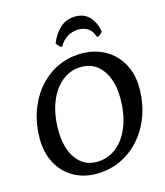

<svg xmlns="http://www.w3.org/2000/svg" viewBox="-126 -951 910 1058"><g transform="rotate(-15 329.5 -422.0)"><path d="M40 -254Q40 -366 84.5 -456.5Q129 -547 207.5 -598.5Q286 -650 384 -650Q459 -650 518 -616.5Q577 -583 610 -523Q643 -463 643 -385Q643 -273 597.5 -182.5Q552 -92 472 -40Q392 12 293 12Q219 12 161.5 -21.5Q104 -55 72 -115.5Q40 -176 40 -254ZM527 -355Q527 -458 482.5 -518.5Q438 -579 363 -579Q302 -579 253.5 -540.5Q205 -502 178 -433Q151 -364 151 -275Q151 -172 194.5 -111.5Q238 -51 311 -51Q374 -51 423 -89Q472 -127 499.5 -196Q527 -265 527 -355ZM291 -714 279 -717 260 -739Q279 -789 315 -822.5Q351 -856 403 -856Q456 -856 486 -821Q516 -786 523 -736L501 -717H489Q480 -750 457 -766Q434 -782 401 -782Q367 -782 337.5 -764Q308 -746 291 -714Z"/></g></svg>

Font: Alegreya Medium
Style: Italic
Weight: 500
Italic angle: -7°
Designer: Juan Pablo del Peral
Foundry: Huerta Tipografica
Version: Version 2.008; ttfautohint (v1.8)